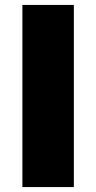

<svg xmlns="http://www.w3.org/2000/svg" viewBox="-20 -760 392 780"><path d="M71 0V-740H280V0Z"/></svg>

Font: Encode Sans Expanded ExtraBold
Style: Regular
Weight: 800
Width: 7
Designer: Multiple Designers
Foundry: Impallari Type
Version: Version 2.000